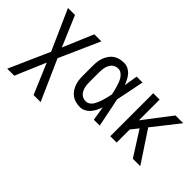

<svg xmlns="http://www.w3.org/2000/svg" viewBox="-71 -978 1643 1643"><g transform="rotate(45 750.0 -156.5)"><path d="M133 215H48L211 -153L48 -520H133L250 -244L367 -520H452L289 -153L452 215H367L250 -61Z M720 8Q695 8 669.5 2Q644 -4 623 -18.5Q602 -33 587 -54.5Q572 -76 563 -100Q554 -124 551 -149Q548 -174 548 -200V-320Q548 -346 551 -371Q554 -396 563 -420Q572 -444 587 -465.5Q602 -487 623 -501.5Q644 -516 669.5 -522Q695 -528 720 -528Q746 -528 769.5 -516.5Q793 -505 810 -485.5Q827 -466 838.5 -443Q850 -420 859 -396Q864 -427 869 -458Q874 -489 879 -520H950Q937 -456 924.5 -391.5Q912 -327 898 -263Q913 -198 925.5 -132Q938 -66 952 0H881Q876 -32 870.5 -64Q865 -96 860 -128V-129Q851 -104 839.5 -80.5Q828 -57 811 -37Q794 -17 770 -4.5Q746 8 720 8ZM720 -62Q736 -62 750 -69.5Q764 -77 774 -89Q784 -101 791 -115Q798 -129 804 -143.5Q810 -158 814.5 -173Q819 -188 823 -203Q827 -218 830.5 -233Q834 -248 837 -264Q833 -283 828 -303Q823 -323 817 -342.5Q811 -362 804 -380.5Q797 -399 786 -416Q775 -433 757.5 -445.5Q740 -458 720 -458Q705 -458 689.5 -452.5Q674 -447 663 -436.5Q652 -426 644.5 -411.5Q637 -397 633 -382Q629 -367 627.5 -351.5Q626 -336 626 -320V-200Q626 -184 627.5 -168.5Q629 -153 633 -138Q637 -123 644.5 -108.5Q652 -94 663 -83.5Q674 -73 689.5 -67.5Q705 -62 720 -62Z M1080 0V-520H1157V-269L1349 -520H1443L1256 -283L1443 0H1353L1210 -225L1157 -158V0Z"/></g></svg>

Font: Iosevka
Style: Regular
Weight: 400
Monospace: yes
Designer: Belleve Invis
Foundry: Belleve Invis
Version: Version 33.2.3; ttfautohint (v1.8.4)